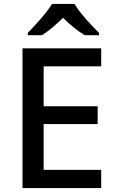

<svg xmlns="http://www.w3.org/2000/svg" viewBox="-20 -961 597 981"><path d="M361 -941H246C219 -896 159 -831 122 -793V-781H194C229 -803 266 -834 302 -870C338 -834 378 -802 413 -781H486V-793C448 -830 386 -896 361 -941ZM497 0V-93H203V-327H479V-418H203V-622H497V-714H95V0Z"/></svg>

Font: Noto Sans Arabic UI Md
Style: Regular
Weight: 500
Designer: Monotype Design Team, Nadine Chahine and Nizar Qandah
Foundry: Monotype Imaging Inc.
Version: Version 2.010